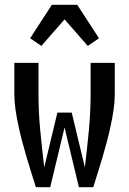

<svg xmlns="http://www.w3.org/2000/svg" viewBox="-20 -783 540 803"><path d="M130 0Q120 -32 110 -64Q100 -96 90.5 -128Q81 -160 72.5 -192.5Q64 -225 57 -257.5Q50 -290 45 -323.5Q40 -357 40 -390V-520H141V-390Q141 -313 148.5 -236Q156 -159 165 -83L220 -312H280L335 -83Q344 -159 351.5 -236Q359 -313 359 -390V-520H460V-390Q460 -357 455 -323.5Q450 -290 443 -257.5Q436 -225 427.5 -192.5Q419 -160 409.5 -128Q400 -96 390 -64Q380 -32 370 0H310L250 -250L190 0ZM153 -591 106 -623 197 -763H303L394 -623L347 -591L250 -702Z"/></svg>

Font: Iosevka Curly Semibold
Style: Regular
Weight: 600
Monospace: yes
Designer: Belleve Invis
Foundry: Belleve Invis
Version: Version 22.1.2; ttfautohint (v1.8.4)